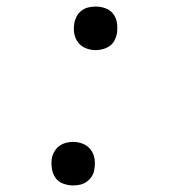

<svg xmlns="http://www.w3.org/2000/svg" viewBox="-20 -558 540 586"><path d="M272 -405Q256 -405 241.5 -411Q227 -417 218 -429Q209 -441 206.5 -456.5Q204 -472 207 -488Q209 -499 214.5 -509Q220 -519 229.5 -526Q239 -533 250 -535.5Q261 -538 272 -538Q288 -538 302.5 -532.5Q317 -527 326 -515Q335 -503 337 -487.5Q339 -472 337 -456Q335 -445 329.5 -434.5Q324 -424 314.5 -417.5Q305 -411 294 -408Q283 -405 272 -405ZM203 8Q188 8 173 2.5Q158 -3 149.5 -15Q141 -27 138.5 -42.5Q136 -58 138 -74Q140 -85 146 -95.5Q152 -106 161 -112.5Q170 -119 181 -122Q192 -125 203 -125Q219 -125 233.5 -119Q248 -113 257 -101Q266 -89 268.5 -73.5Q271 -58 268 -42Q267 -31 261 -21Q255 -11 245.5 -4Q236 3 225 5.5Q214 8 203 8Z"/></svg>

Font: Iosevka Slab Light Oblique
Style: Regular
Weight: 300
Italic angle: -9°
Monospace: yes
Designer: Belleve Invis
Foundry: Belleve Invis
Version: Version 11.1.1; ttfautohint (v1.8.3)